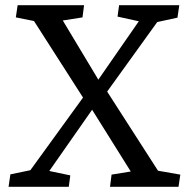

<svg xmlns="http://www.w3.org/2000/svg" viewBox="-20 -720 727 740"><path d="M13 0 20 -48 97 -64 300 -344 111 -639 41 -653 48 -700H304L298 -653L222 -641L359 -413L515 -638L433 -656L439 -700H671L664 -652L586 -635L393 -367L589 -62L675 -47L668 0H404L410 -47L484 -59L335 -297L170 -61L251 -44L245 0Z"/></svg>

Font: Literata
Style: Italic
Weight: 400
Italic angle: -2°
Designer: Latin by Veronika Burian and Jose Scaglione. Greek by Irene Vlachou. Cyrillic by Vera Evstafieva
Foundry: TypeTogether
Version: Version 3.103;gftools[0.9.29]